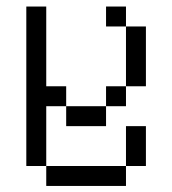

<svg xmlns="http://www.w3.org/2000/svg" viewBox="-20 -458 540 602"><path d="M125 -187.5H187.5V-125H125V62.5H62.5V-437.5H125ZM125 62.5H375V125H125ZM187.5 -125H312.5V-62.5H187.5ZM312.5 -187.5H375V-125H312.5ZM312.5 -437.5H375V-375H312.5ZM375 -62.5H437.5V62.5H375ZM375 -375H437.5V-187.5H375Z"/></svg>

Font: 寒蝉点阵体 16px
Style: Regular
Weight: 400
Designer: Designed by Warren2060
Foundry: ChillType
Version: Version 1.000